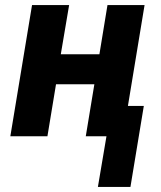

<svg xmlns="http://www.w3.org/2000/svg" viewBox="-20 -540 640 761"><path d="M368 201 402 0H320L354 -206H202L168 0H21L107 -520H254L221 -325H374L406 -520H553L487 -120H550L497 201Z"/></svg>

Font: Iosevka SS04 Heavy Extended
Style: Italic
Weight: 900
Width: 7
Italic angle: -9°
Monospace: yes
Designer: Belleve Invis
Foundry: Belleve Invis
Version: Version 19.0.0; ttfautohint (v1.8.4)